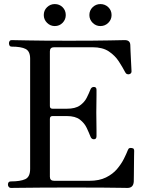

<svg xmlns="http://www.w3.org/2000/svg" viewBox="-20 -923 723 943"><path d="M33 0Q27 0 23 -5Q19 -10 19 -16Q19 -32 33 -32Q80 -32 104 -43Q128 -54 128 -93V-635Q128 -671 106 -682.5Q84 -694 37 -694Q30 -694 27 -699Q24 -704 24 -711Q24 -716 27 -721Q30 -726 37 -726Q45 -726 115.5 -724.5Q186 -723 320 -723Q448 -723 517 -724.5Q586 -726 593 -726Q619 -726 620 -702Q620 -693 621 -673.5Q622 -654 623 -632Q624 -610 625 -593Q626 -576 626 -572Q626 -561 613 -558Q607 -558 603 -559.5Q599 -561 595 -568Q582 -593 563.5 -621.5Q545 -650 514.5 -670.5Q484 -691 434 -691H246Q225 -691 225 -671V-402Q225 -389 238 -389H308Q350 -389 372.5 -405Q395 -421 406 -443Q417 -465 424 -483Q429 -496 441 -496Q454 -496 454 -482Q454 -475 454 -455.5Q454 -436 453.5 -413Q453 -390 453 -370Q453 -351 453.5 -326.5Q454 -302 454 -282Q454 -262 454 -254Q454 -239 441 -239Q429 -239 424 -253Q417 -271 406 -294.5Q395 -318 372.5 -335.5Q350 -353 308 -353H238Q225 -353 225 -339V-55Q225 -35 246 -35H419Q467 -35 500.5 -51.5Q534 -68 555 -93Q576 -118 588.5 -143Q601 -168 608 -186Q611 -194 616 -195.5Q621 -197 627 -196Q635 -195 637 -191Q639 -187 639 -182Q639 -178 638.5 -158Q638 -138 638 -111.5Q638 -85 637.5 -62.5Q637 -40 637 -31Q635 0 606 0Q600 0 572.5 -0.5Q545 -1 486.5 -1.5Q428 -2 329 -2Q246 -2 181.5 -1.5Q117 -1 78.5 -0.5Q40 0 33 0ZM473 -795Q451 -795 435 -811Q419 -827 419 -849Q419 -872 435 -887.5Q451 -903 473 -903Q496 -903 512 -887.5Q528 -872 528 -849Q528 -827 512 -811Q496 -795 473 -795ZM249 -795Q227 -795 211 -811Q195 -827 195 -849Q195 -872 211 -887.5Q227 -903 249 -903Q272 -903 287.5 -887.5Q303 -872 303 -849Q303 -827 287.5 -811Q272 -795 249 -795Z"/></svg>

Font: Zen Old Mincho Medium
Style: Regular
Weight: 500
Designer: Yoshimichi Ohira
Foundry: Positype
Version: Version 1.500